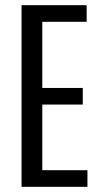

<svg xmlns="http://www.w3.org/2000/svg" viewBox="-20 -720 399 740"><path d="M143 -317V-64H317V0H63V-700H314V-636H143V-381H299V-317Z"/></svg>

Font: Pathway Gothic One
Style: Regular
Weight: 400
Version: Version 1.003; ttfautohint (v1.8.4.7-5d5b);gftools[0.9.26]